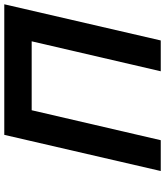

<svg xmlns="http://www.w3.org/2000/svg" viewBox="43 -807 771 897"><g transform="rotate(-90 428.5 -358.5)"><path d="M688 7H544L684 -596H362L222 7H78L247 -724H857Z"/></g></svg>

Font: Miedinger
Style: Bold-Italic
Weight: 700
Italic angle: -13°
Version: Version 001.000